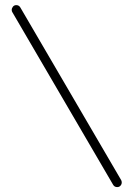

<svg xmlns="http://www.w3.org/2000/svg" viewBox="-20 -722 528 760"><path d="M459.5 -9.3Q461.9 -5.4 461.9 0.5Q461.9 7.3 457 12.9Q452.1 18.6 443.8 18.6Q433.1 18.6 427.7 9.3L28.8 -673.8Q26.4 -677.2 26.4 -682.6Q26.4 -689.5 31.2 -695.6Q36.1 -701.7 44.4 -701.7Q55.2 -701.7 60.5 -692.4Z"/></svg>

Font: Sacramento
Style: Regular
Weight: 400
Designer: Astigmatic (AOETI)
Foundry: Astigmatic (AOETI)
Version: Version 1.000